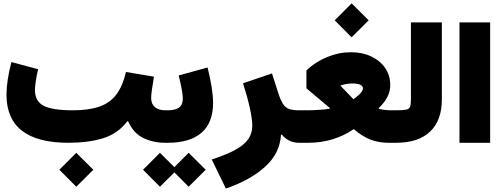

<svg xmlns="http://www.w3.org/2000/svg" viewBox="-20 -850 2990 1143"><path d="M896.5 -393.6Q879.9 -298.3 879.9 -267.1Q879.9 -231.4 901.9 -212.4Q923.8 -193.4 963.9 -193.4H964.4V0H963.9Q892.6 0 833.7 -28.1Q774.9 -56.2 742.7 -127.9H737.8Q681.6 -54.2 594 -27.1Q506.3 0 387.2 0Q18.6 0 18.6 -287.1Q18.6 -326.2 25.9 -375.5Q33.2 -424.8 47.9 -480.5L207 -438Q198.2 -401.9 193.1 -367.2Q188 -332.5 188 -314Q188 -247.6 239.5 -220.5Q291 -193.4 414.1 -193.4Q509.8 -193.4 572.5 -215.6Q635.3 -237.8 672.9 -287.8Q710.4 -337.9 730 -421.4ZM333.5 160.6 434.1 59.6 535.6 160.6 434.1 261.7Z M1215.8 -448.2Q1231.4 -384.8 1240 -331.1Q1248.5 -277.3 1248.5 -238.3Q1248.5 -119.1 1179.4 -59.6Q1110.4 0 978.5 0H964.4Q939.5 0 939.5 -97.2Q939.5 -193.4 964.4 -193.4H978.5Q1023.4 -193.4 1045.9 -209.7Q1068.4 -226.1 1068.4 -264.2Q1068.4 -300.8 1043.9 -400.9ZM831.5 160.6 932.1 59.6 1018.1 145 1103 59.6 1204.6 160.6 1103 261.7 1018.1 176.3 932.1 261.7Z M1426.8 -354 1599.1 -413.1 1635.3 -299.8Q1649.4 -255.9 1663.6 -232.9Q1677.7 -210 1700 -201.7Q1722.2 -193.4 1760.3 -193.4H1761.2V0H1760.3Q1698.2 0 1657.7 -48.8L1652.8 -47.4Q1646 63 1558.6 142.3Q1471.2 221.7 1324.7 272.5L1240.7 99.6Q1328.1 70.8 1381.1 41.7Q1434.1 12.7 1458 -22Q1481.9 -56.6 1481.9 -102.1Q1481.9 -141.6 1466.8 -209.5Q1451.7 -277.3 1426.8 -354Z M1972.7 -729 2073.2 -830.1 2174.8 -729 2073.2 -627.9ZM2068.4 -539.1Q2137.2 -539.1 2190.2 -513.9Q2243.2 -488.8 2273.2 -444.6Q2303.2 -400.4 2303.2 -343.3Q2303.2 -271 2234.9 -207V-202.1Q2254.9 -197.3 2273.9 -195.3Q2293 -193.4 2315.4 -193.4H2337.9V0H2293.9Q2233.4 0 2184.3 -19.3Q2135.3 -38.6 2085.9 -81.5Q1966.8 0 1814.5 0H1761.2Q1748 0 1742.2 -22.7Q1736.3 -45.4 1736.3 -97.2Q1736.3 -148.4 1742.2 -170.9Q1748 -193.4 1761.2 -193.4H1809.1Q1845.2 -193.4 1882.3 -196.3Q1919.4 -199.2 1942.9 -202.6V-207.5L1804.2 -324.2V-431.2Q1858.9 -482.4 1928.2 -510.7Q1997.6 -539.1 2068.4 -539.1ZM2080.1 -353Q2041 -353 2006.8 -340.8V-339.8L2084 -259.3Q2140.6 -299.3 2140.6 -324.2Q2140.6 -337.9 2124.8 -345.5Q2108.9 -353 2080.1 -353Z M2337.9 -193.4Q2377.4 -193.4 2396.2 -196.8Q2415 -200.2 2420.7 -213.6Q2426.3 -227.1 2426.3 -257.3V-716.8H2610.4V-257.3Q2610.4 -133.8 2540.8 -66.9Q2471.2 0 2337.9 0Q2326.7 0 2319.6 -19.3Q2312.5 -38.6 2312.5 -97.2Q2312.5 -155.8 2319.6 -174.6Q2326.7 -193.4 2337.9 -193.4Z M2897.9 0H2715.3V-716.8H2897.9Z"/></svg>

Font: Estedad-FD Black
Style: Regular
Weight: 900
Designer: Amin Abedi
Version: Version 7.3